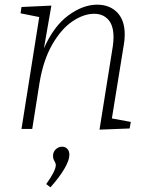

<svg xmlns="http://www.w3.org/2000/svg" viewBox="-20 -552 639 822"><path d="M459 -45 540 -30 535 -2 406 3 463 -354Q466 -375 466 -393Q466 -443 443.5 -468Q421 -493 383 -493Q338 -493 290 -460.5Q242 -428 203.5 -361Q165 -294 149 -196L118 0H72L148 -479L68 -495L72 -522L200 -528L168 -345Q210 -440 272.5 -486Q335 -532 396 -532Q449 -532 481.5 -499Q514 -466 514 -404Q514 -381 510 -360ZM178 236Q219 179 219 154Q219 148 213 137.5Q207 127 207 116Q207 98 219 87Q231 76 246 76Q259 76 268 85Q277 94 277 111Q277 134 256 170Q235 206 196 250Z"/></svg>

Font: Bitter Pro Light
Style: Italic
Weight: 300
Italic angle: -9°
Designer: Sol Matas, and Bitter project Authors
Foundry: Sol Matas
Version: Version 1.010